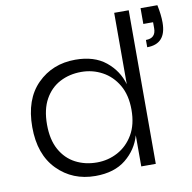

<svg xmlns="http://www.w3.org/2000/svg" viewBox="-82 -822 910 911"><g transform="rotate(-10 372.5 -366.5)"><path d="M306 7Q196 7 123 -67Q50 -141 50 -273Q50 -407 123 -480Q196 -553 306 -553Q397 -553 452.5 -508Q508 -463 527 -396V-740H597V0H527V-150Q508 -83 452.5 -38Q397 7 306 7ZM653 -552V-587Q701 -587 701 -635V-664H654V-740H735Q745 -693 745 -655Q745 -552 653 -552ZM324 -55Q378 -55 424.5 -80Q471 -105 499.5 -153.5Q528 -202 528 -273Q528 -344 499.5 -392.5Q471 -441 424.5 -466Q378 -491 324 -491Q267 -491 221 -467Q175 -443 148 -394.5Q121 -346 121 -273Q121 -200 148 -151.5Q175 -103 221 -79Q267 -55 324 -55Z"/></g></svg>

Font: Ulagadi Sans Light
Style: Regular
Weight: 300
Designer: Ninad Kale (Devanagari), Jonny Pinhorn (Latin)
Foundry: Indian Type Foundry
Version: Version 3.01;March 29, 2020;FontCreator 12.0.0.2522 64-bit; 